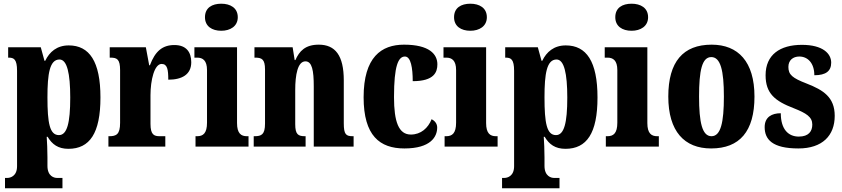

<svg xmlns="http://www.w3.org/2000/svg" viewBox="-20 -791 4544 1036"><path d="M7 225H317V169H287C273 169 236 161 236 104V58C236 16 234 -21 232 -53H237C261 -12 294 12 349 12C464 12 522 -72 522 -265C522 -460 462 -546 351 -546C287 -546 247 -511 224 -463H220L200 -536H24V-480H27C55 -480 72 -471 72 -409V106C72 161 34 169 20 169H7ZM298 -62C248 -62 236 -127 236 -266C236 -393 248 -470 301 -470C342 -470 359 -395 359 -264C359 -128 342 -62 298 -62Z M565 0H872V-56H842C811 -56 792 -64 792 -123V-277C792 -359 813 -446 852 -446C883 -446 888 -416 888 -361C962 -361 1012 -389 1012 -455C1012 -509 986 -548 921 -548C856 -548 817 -514 789 -439H785L767 -536H572V-480H576C612 -480 628 -471 628 -412V-128C628 -65 607 -56 569 -56H565Z M1174 -625C1222 -625 1263 -649 1263 -698C1263 -749 1222 -771 1174 -771C1124 -771 1086 -749 1086 -698C1086 -649 1124 -625 1174 -625ZM1035 0H1321V-56H1312C1281 -56 1259 -71 1259 -127V-536H1029V-480H1044C1074 -480 1097 -465 1097 -413V-129C1097 -72 1076 -56 1044 -56H1035Z M1349 0H1629V-56H1626C1589 -56 1573 -65 1573 -121V-306C1573 -386 1586 -460 1628 -460C1664 -460 1673 -410 1673 -325V0H1888V-56H1884C1847 -56 1835 -65 1835 -126V-357C1835 -492 1789 -550 1700 -550C1627 -550 1595 -515 1574 -467H1570L1559 -536H1353V-480H1357C1393 -480 1410 -471 1410 -416V-124C1410 -65 1391 -56 1353 -56H1349Z M2162 10C2304 10 2339 -53 2339 -103C2339 -124 2326 -139 2309 -148C2290 -100 2251 -65 2197 -65C2131 -65 2106 -134 2106 -267C2106 -436 2129 -486 2165 -486C2197 -486 2207 -424 2207 -353C2323 -353 2340 -402 2340 -444C2340 -499 2296 -550 2160 -550C2038 -550 1942 -483 1942 -266C1942 -59 2029 10 2162 10Z M2518 -625C2566 -625 2607 -649 2607 -698C2607 -749 2566 -771 2518 -771C2468 -771 2430 -749 2430 -698C2430 -649 2468 -625 2518 -625ZM2379 0H2665V-56H2656C2625 -56 2603 -71 2603 -127V-536H2373V-480H2388C2418 -480 2441 -465 2441 -413V-129C2441 -72 2420 -56 2388 -56H2379Z M2689 225H2999V169H2969C2955 169 2918 161 2918 104V58C2918 16 2916 -21 2914 -53H2919C2943 -12 2976 12 3031 12C3146 12 3204 -72 3204 -265C3204 -460 3144 -546 3033 -546C2969 -546 2929 -511 2906 -463H2902L2882 -536H2706V-480H2709C2737 -480 2754 -471 2754 -409V106C2754 161 2716 169 2702 169H2689ZM2980 -62C2930 -62 2918 -127 2918 -266C2918 -393 2930 -470 2983 -470C3024 -470 3041 -395 3041 -264C3041 -128 3024 -62 2980 -62Z M3388 -625C3436 -625 3477 -649 3477 -698C3477 -749 3436 -771 3388 -771C3338 -771 3300 -749 3300 -698C3300 -649 3338 -625 3388 -625ZM3249 0H3535V-56H3526C3495 -56 3473 -71 3473 -127V-536H3243V-480H3258C3288 -480 3311 -465 3311 -413V-129C3311 -72 3290 -56 3258 -56H3249Z M3817 10C3971 10 4051 -82 4051 -270C4051 -458 3963 -550 3820 -550C3666 -550 3586 -458 3586 -270C3586 -82 3673 10 3817 10ZM3819 -56C3769 -56 3752 -130 3752 -270C3752 -411 3768 -483 3818 -483C3868 -483 3886 -411 3886 -270C3886 -130 3869 -56 3819 -56Z M4288 10C4418 10 4484 -60 4484 -166C4484 -266 4423 -305 4333 -340C4255 -370 4234 -388 4234 -430C4234 -466 4259 -486 4293 -486C4338 -486 4374 -451 4374 -385C4437 -385 4465 -408 4465 -453C4465 -501 4421 -549 4307 -549C4189 -549 4111 -496 4111 -385C4111 -287 4161 -246 4263 -207C4331 -180 4363 -160 4363 -119C4363 -83 4344 -54 4290 -54C4234 -54 4193 -93 4193 -180C4145 -180 4106 -160 4106 -105C4106 -39 4147 10 4288 10Z"/></svg>

Font: Noto Serif Devanagari ExtraCondensed Black
Style: Regular
Weight: 900
Width: 2
Designer: Universal Thirst, Indian Type Foundry and the Monotype Design Team
Foundry: Monotype Imaging Inc.
Version: Version 2.004